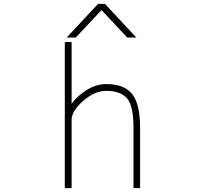

<svg xmlns="http://www.w3.org/2000/svg" viewBox="-20 -969 1040 991"><path d="M683.6 -775.4H636.7L503.9 -917L371.1 -775.4H324.2L486.3 -949.2H521.5ZM349.6 -433.6Q376 -469.7 419.9 -500Q473.6 -535.2 528.3 -535.2Q621.1 -535.2 662.1 -483.4Q703.1 -431.6 703.1 -310.5V2H668.9V-310.5Q668.9 -423.8 635.3 -461.9Q601.6 -500 528.3 -500Q467.8 -500 408.7 -447.8Q349.6 -395.5 349.6 -349.6V2H314.5V-752H349.6Z"/></svg>

Font: GenEi Gothic M ExtraLight
Style: Regular
Weight: 200
Designer: o_tamon (Modified); [Source Han Sans]
Ryoko NISHIZUKA  (kana & ideographs); Paul D. Hunt (Latin, Greek & Cyrillic); Wenl
Version: Version 1.1a;Original Version 1.004